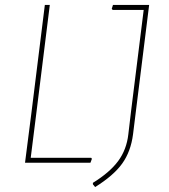

<svg xmlns="http://www.w3.org/2000/svg" viewBox="-20 -657 682 775"><path d="M348 -20 351 -16 345 0H81L106 -195L161 -637H181L126 -195L104 -20ZM582 -637 529 -212 517 -115Q508 -45 473 3.5Q438 52 364 98L355 87V81Q423 39 457 -7Q491 -53 498 -115L509 -208L560 -617H435L431 -621L436 -637Z"/></svg>

Font: Alegreya Sans SC Thin
Style: Italic
Weight: 100
Italic angle: -7°
Designer: Juan Pablo del Peral
Foundry: Huerta Tipografica
Version: Version 2.007